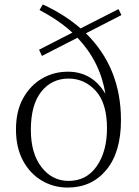

<svg xmlns="http://www.w3.org/2000/svg" viewBox="-20 -831 625 865"><path d="M289 -16Q370 -16 416 -82.5Q462 -149 462 -253Q462 -366 411.5 -421.5Q361 -477 289 -477Q213 -477 166 -418Q119 -359 119 -246Q119 -140 167 -78Q215 -16 289 -16ZM169 -579 156 -607 306 -684Q248 -738 158 -786L173 -811Q272 -765 343 -703L514 -790L527 -763L367 -681Q525 -526 525 -290Q525 -145 459 -65.5Q393 14 285 14Q221 14 168 -17.5Q115 -49 83.5 -107.5Q52 -166 52 -248Q52 -330 84 -388Q116 -446 169 -477Q222 -508 286 -508Q396 -508 455 -408Q431 -554 329 -661Z"/></svg>

Font: Minh Nguyen ExtraLight
Style: Regular
Weight: 250
Designer: Ryoko NISHIZUKA 西塚涼子 (kana & ideographs); Frank Grießhammer (Latin, Greek & Cyrillic); Wenlong ZHANG 张文龙 (bopomofo); San
Foundry: Adobe
Version: Version 1.100;July 7, 2023;FontCreator 14.0.0.2814 64-bit